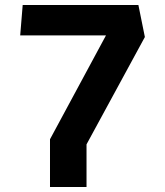

<svg xmlns="http://www.w3.org/2000/svg" viewBox="-20 -750 660 770"><path d="M180.5 0H327V-171L561 -601.5L535 -730H71L61 -608H405L180.5 -191.5Z"/></svg>

Font: Monaspace Krypton
Style: Bold
Weight: 700
Designer: Riley Cran & the Lettermatic Team
Foundry: Lettermatic
Version: Version 1.200 (Monaspace Krypton)